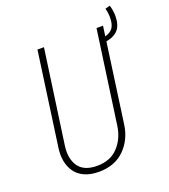

<svg xmlns="http://www.w3.org/2000/svg" viewBox="-141 -867 858 977"><g transform="rotate(-20 288.0 -378.0)"><path d="M576.2 -708Q576.2 -660.2 555.2 -634.8Q534.2 -609.4 488.8 -601.1L429.2 -172.9Q418.5 -94.2 366 -42.2Q313.5 9.8 227.1 9.8Q182.1 9.8 149.4 -5.1Q116.7 -20 98.9 -45.9Q81.1 -71.8 75 -104.5Q68.8 -137.2 74.2 -174.8L145 -682.1H180.2L108.9 -175.8Q99.1 -106.9 128.4 -64.5Q157.7 -22 229 -22Q300.8 -22 342.8 -66.9Q384.8 -111.8 394 -178.2L464.8 -682.1H500L492.2 -627Q522.9 -635.7 535.4 -655Q547.9 -674.3 547.9 -709Q547.9 -737.3 541 -758.8L566.9 -766.1Q576.2 -737.3 576.2 -708Z"/></g></svg>

Font: Fira Sans Compressed UltraLight
Style: Italic
Weight: 200
Width: 3
Italic angle: -8°
Designer: Carrois Corporate & Edenspiekermann AG
Foundry: Carrois Corporate GbR & Edenspiekermann AG
Version: Version 4.203;PS 004.203;hotconv 1.0.88;makeotf.lib2.5.64775